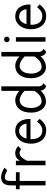

<svg xmlns="http://www.w3.org/2000/svg" viewBox="1323 -2188 879 3565"><g transform="rotate(-90 1762.5 -405.5)"><path d="M186 -646V-549.8H348.1V-480H186V0H103V-480H32.2V-549.8H103V-646Q103 -825.2 257.8 -825.2Q293 -825.2 336.7 -809.1Q380.4 -793 406.2 -777.3L432.1 -761.2L380.9 -710Q373 -714.8 359.6 -722.4Q346.2 -730 313.5 -742.4Q280.8 -754.9 257.8 -754.9Q238.3 -754.9 224.9 -749Q211.4 -743.2 204.1 -734.6Q196.8 -726.1 192.6 -710.2Q188.5 -694.3 187.5 -681.2Q186.5 -668 186 -646Z M476.6 -549.8H560.5V-475.1Q611.3 -562 699.7 -562Q723.6 -562 746.3 -556.4Q769 -550.8 783.9 -542.5Q798.8 -534.2 810.3 -526.1Q821.8 -518.1 827.1 -512.7L832.5 -506.8L774.4 -451.2Q771.5 -454.6 766.4 -459.7Q761.2 -464.8 742.9 -473.4Q724.6 -481.9 703.6 -481.9Q680.7 -481.9 658.7 -469.5Q636.7 -457 618.7 -435.5Q600.6 -414.1 586.7 -391.8Q572.8 -369.6 560.5 -344.2V0H476.6Z M877.4 -269Q877.4 -349.6 906 -415.8Q934.6 -481.9 988.8 -522Q1043 -562 1113.3 -562Q1155.3 -562 1189.9 -550.3Q1224.6 -538.6 1247.1 -520.5Q1269.5 -502.4 1286.6 -478Q1303.7 -453.6 1312.7 -430.7Q1321.8 -407.7 1327.1 -383.3Q1332.5 -358.9 1334 -344Q1335.4 -329.1 1335.4 -317.9V-278.8H960.4Q956.5 -179.2 997.8 -119.6Q1039.1 -60.1 1117.2 -60.1Q1127.9 -60.1 1132.1 -60.1Q1136.2 -60.1 1149.9 -61.8Q1163.6 -63.5 1172.6 -66.7Q1181.6 -69.8 1197 -76.9Q1212.4 -84 1225.3 -94Q1238.3 -104 1254.9 -120.4Q1271.5 -136.7 1287.1 -157.2L1338.4 -107.9Q1322.3 -87.9 1305.4 -71.3Q1288.6 -54.7 1275.1 -42.7Q1261.7 -30.8 1245.4 -21.5Q1229 -12.2 1218.8 -6.6Q1208.5 -1 1192.9 2.9Q1177.2 6.8 1170.7 8.5Q1164.1 10.3 1149.7 11.2Q1135.3 12.2 1132.6 12.2Q1129.9 12.2 1117.2 12.2Q1070.3 12.2 1031 -2.4Q991.7 -17.1 963.6 -43.2Q935.5 -69.3 916 -105Q896.5 -140.6 887 -181.9Q877.4 -223.1 877.4 -269ZM1113.3 -490.2Q1060.5 -490.2 1024.7 -452.6Q988.8 -415 971.2 -353H1250Q1246.1 -377 1237.8 -398.7Q1229.5 -420.4 1214.1 -442.1Q1198.7 -463.9 1172.6 -477.1Q1146.5 -490.2 1113.3 -490.2Z M1653.8 7.8Q1594.7 7.3 1548.3 -31Q1502 -69.3 1478 -131.3Q1454.1 -193.4 1454.1 -266.1Q1454.1 -405.3 1516.6 -483.6Q1579.1 -562 1687 -562Q1768.6 -562 1857.9 -485.8V-819.8H1941.9V-131.8Q1942.9 -130.9 1941.9 -124.3Q1940.9 -117.7 1944.1 -105.5Q1947.3 -93.3 1951.9 -81.3Q1956.5 -69.3 1969.2 -57.6Q1981.9 -45.9 2000 -40L1946.8 14.2Q1922.4 5.4 1905.5 -8.1Q1888.7 -21.5 1880.1 -37.6Q1871.6 -53.7 1868.2 -65.9Q1864.7 -78.1 1862.8 -92.8Q1772.5 9.3 1653.8 7.8ZM1653.8 -73.2Q1768.1 -64.9 1857.9 -206.1V-389.2Q1815.4 -430.7 1770.3 -455.3Q1725.1 -480 1687 -480Q1619.6 -480 1579.8 -423.1Q1540 -366.2 1540 -266.1Q1540 -215.3 1553.7 -172.6Q1567.4 -129.9 1593.5 -102.8Q1619.6 -75.7 1653.8 -73.2Z M2292.5 7.8Q2233.4 7.3 2187 -31Q2140.6 -69.3 2116.7 -131.3Q2092.8 -193.4 2092.8 -266.1Q2092.8 -405.3 2155.3 -483.6Q2217.8 -562 2325.7 -562Q2407.2 -562 2496.6 -485.8V-819.8H2580.6V-131.8Q2581.5 -130.9 2580.6 -124.3Q2579.6 -117.7 2582.8 -105.5Q2585.9 -93.3 2590.6 -81.3Q2595.2 -69.3 2607.9 -57.6Q2620.6 -45.9 2638.7 -40L2585.4 14.2Q2561 5.4 2544.2 -8.1Q2527.3 -21.5 2518.8 -37.6Q2510.3 -53.7 2506.8 -65.9Q2503.4 -78.1 2501.5 -92.8Q2411.1 9.3 2292.5 7.8ZM2292.5 -73.2Q2406.7 -64.9 2496.6 -206.1V-389.2Q2454.1 -430.7 2408.9 -455.3Q2363.8 -480 2325.7 -480Q2258.3 -480 2218.5 -423.1Q2178.7 -366.2 2178.7 -266.1Q2178.7 -215.3 2192.4 -172.6Q2206.1 -129.9 2232.2 -102.8Q2258.3 -75.7 2292.5 -73.2Z M2771.5 -549.8H2854V0H2771.5ZM2761.2 -719.2Q2761.2 -740.7 2776.1 -755.4Q2791 -770 2813.5 -770Q2835 -770 2849.6 -755.4Q2864.3 -740.7 2864.3 -719.2Q2864.3 -696.8 2849.6 -681.9Q2835 -667 2813.5 -667Q2791 -667 2776.1 -681.9Q2761.2 -696.8 2761.2 -719.2Z M3002.4 -269Q3002.4 -349.6 3031 -415.8Q3059.6 -481.9 3113.8 -522Q3168 -562 3238.3 -562Q3280.3 -562 3314.9 -550.3Q3349.6 -538.6 3372.1 -520.5Q3394.5 -502.4 3411.6 -478Q3428.7 -453.6 3437.7 -430.7Q3446.8 -407.7 3452.1 -383.3Q3457.5 -358.9 3459 -344Q3460.4 -329.1 3460.4 -317.9V-278.8H3085.4Q3081.5 -179.2 3122.8 -119.6Q3164.1 -60.1 3242.2 -60.1Q3252.9 -60.1 3257.1 -60.1Q3261.2 -60.1 3274.9 -61.8Q3288.6 -63.5 3297.6 -66.7Q3306.6 -69.8 3322 -76.9Q3337.4 -84 3350.3 -94Q3363.3 -104 3379.9 -120.4Q3396.5 -136.7 3412.1 -157.2L3463.4 -107.9Q3447.3 -87.9 3430.4 -71.3Q3413.6 -54.7 3400.1 -42.7Q3386.7 -30.8 3370.4 -21.5Q3354 -12.2 3343.8 -6.6Q3333.5 -1 3317.9 2.9Q3302.2 6.8 3295.7 8.5Q3289.1 10.3 3274.7 11.2Q3260.3 12.2 3257.6 12.2Q3254.9 12.2 3242.2 12.2Q3195.3 12.2 3156 -2.4Q3116.7 -17.1 3088.6 -43.2Q3060.5 -69.3 3041 -105Q3021.5 -140.6 3012 -181.9Q3002.4 -223.1 3002.4 -269ZM3238.3 -490.2Q3185.5 -490.2 3149.7 -452.6Q3113.8 -415 3096.2 -353H3375Q3371.1 -377 3362.8 -398.7Q3354.5 -420.4 3339.1 -442.1Q3323.7 -463.9 3297.6 -477.1Q3271.5 -490.2 3238.3 -490.2Z"/></g></svg>

Font: Junction Regular
Style: Regular
Weight: 500
Designer: Caroline Hadilaksono
Foundry: Caroline Hadilaksono
Version: Version 1.056